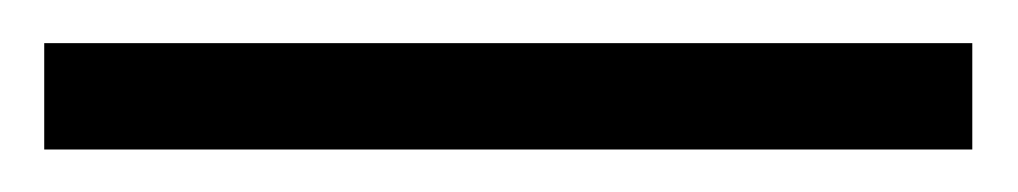

<svg xmlns="http://www.w3.org/2000/svg" viewBox="-20 -20 472 89"><path d="M430.7 49.3H0.5V0H430.7Z"/></svg>

Font: Roboto Light
Style: Regular
Weight: 300
Designer: Google
Version: Version 2.134; 2016; ttfautohint (v1.6)